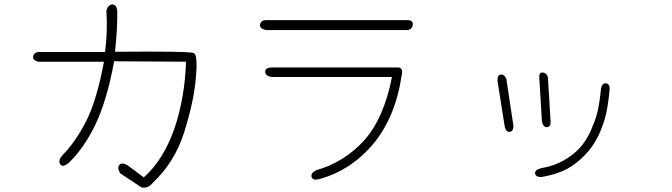

<svg xmlns="http://www.w3.org/2000/svg" viewBox="-20 -786 3040 868"><path d="M510 -739Q511 -693 508 -646Q505 -599 500 -552Q839 -555 857 -546Q875 -535 865 -429Q860 -374 846.5 -313.5Q833 -253 812 -186Q790 -118 755 -62Q720 -6 673 38Q650 68 619 61L523 -3Q508 -30 521 -42Q533 -53 558 -38L630 16Q719 -63 769 -206Q816 -347 821 -507L496 -509Q479 -416 457 -343.5Q435 -271 409 -218Q357 -113 290 -49Q262 -27 252 -44Q242 -60 261 -83Q321 -143 370 -239Q394 -287 414 -354Q434 -421 450 -507H152Q126 -515 130 -531Q133 -550 157 -551H455Q467 -644 461 -738Q468 -764 487 -766Q506 -766 510 -739Z M1816 -695Q1849 -697 1846 -673Q1841 -649 1816 -650H1184Q1152 -656 1156 -675Q1159 -694 1181 -695ZM1796 -446Q1768 -257 1668 -136Q1566 -15 1422 24Q1395 31 1389 15Q1383 -2 1408 -16Q1536 -52 1626 -151Q1716 -252 1752 -438H1209Q1179 -442 1179 -462Q1179 -480 1207 -481H1782Q1804 -478 1796 -446Z M2469 -238Q2471 -213 2453 -211Q2436 -210 2430 -236L2418 -435Q2416 -460 2435 -458Q2451 -456 2457 -437ZM2301 -218Q2302 -194 2286 -190Q2269 -187 2262 -212L2229 -421Q2229 -448 2244 -449Q2260 -450 2269 -430ZM2736 -382Q2733 -349 2729 -321.5Q2725 -294 2720 -271Q2715 -249 2706.5 -225Q2698 -201 2687 -176Q2662 -124 2627 -88Q2591 -49 2545 -23Q2498 2 2430 14Q2401 16 2399 -3Q2398 -19 2428 -26Q2458 -31 2483 -40Q2508 -49 2527 -60Q2547 -71 2564.5 -84.5Q2582 -98 2598 -114Q2614 -131 2627 -151Q2640 -171 2650 -193Q2660 -216 2668 -237.5Q2676 -259 2681 -280Q2686 -301 2690 -327.5Q2694 -354 2697 -386Q2703 -413 2721 -409Q2738 -405 2736 -382Z"/></svg>

Font: Yomogi
Style: Regular
Weight: 400
Designer: satsuyako
Foundry: satsuyako
Version: Version 3.100